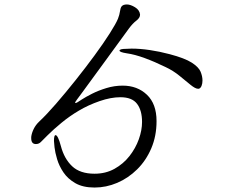

<svg xmlns="http://www.w3.org/2000/svg" viewBox="-20 -796 1040 861"><path d="M120 -182Q122 -199 131 -217.5Q140 -236 156 -251Q189 -282 231.5 -331Q274 -380 319 -436.5Q364 -493 404 -547.5Q444 -602 472 -646Q500 -690 509 -712Q516 -730 518 -745Q520 -760 525 -767Q532 -776 549 -776Q565 -776 585.5 -763.5Q606 -751 608 -731V-730Q608 -716 591.5 -703.5Q575 -691 558 -668Q507 -598 450.5 -520.5Q394 -443 347 -379Q334 -361 325.5 -350Q317 -339 317 -335Q317 -334 319 -334Q324 -334 347 -350Q364 -361 392.5 -375.5Q421 -390 457 -401Q493 -412 530 -412Q596 -412 639 -371Q682 -330 682 -253Q682 -186 658.5 -131Q635 -76 595 -36.5Q555 3 505.5 24Q456 45 404 45Q352 45 318 25.5Q284 6 264.5 -23Q245 -52 236 -82.5Q227 -113 224.5 -135.5Q222 -158 222 -164Q222 -190 229 -190Q240 -190 253 -141Q268 -84 303.5 -50.5Q339 -17 404 -17Q454 -17 493.5 -39Q533 -61 560.5 -96Q588 -131 602.5 -171.5Q617 -212 617 -249Q617 -301 594.5 -330.5Q572 -360 520 -360Q477 -360 426.5 -342.5Q376 -325 334 -300Q293 -276 256 -245.5Q219 -215 194 -190Q169 -165 163 -159Q154 -150 141 -150Q120 -150 120 -176ZM868 -398Q856 -398 834.5 -415.5Q813 -433 785 -456Q757 -479 723 -495Q674 -519 629 -535.5Q584 -552 548 -557Q516 -562 516 -569Q516 -577 546 -577Q552 -577 558 -577.5Q564 -578 570 -578Q608 -578 652 -571.5Q696 -565 741 -553Q809 -535 840 -515Q871 -495 879.5 -474.5Q888 -454 888 -435Q888 -422 884 -411.5Q880 -401 872 -398Z"/></svg>

Font: Moon Stars Kai T HW
Style: Regular
Weight: 400
Designer: GuiWonder
Version: Version 1.101